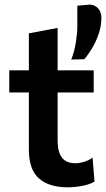

<svg xmlns="http://www.w3.org/2000/svg" viewBox="-20 -805 462 838"><path d="M274.5 12.5Q194.5 12.5 150.2 -26Q106 -64.5 106 -152.5V-401.5H20.5V-498H106V-659.5L231.5 -683V-498H389V-401.5H231.5V-190.5Q231.5 -142 250.2 -117.2Q269 -92.5 310 -92.5Q326.5 -92.5 346.5 -98.5Q366.5 -104.5 384 -117L392.5 -12.5Q374 -1 341.2 5.8Q308.5 12.5 274.5 12.5ZM291 -545Q305 -581 311.2 -620.5Q317.5 -660 317.5 -691V-780L373 -785Q394.5 -783.5 408.5 -768.2Q422.5 -753 422.5 -726.5Q422.5 -692.5 411.2 -658.8Q400 -625 382.8 -596Q365.5 -567 348 -546.5Z"/></svg>

Font: Heraclito SemiBold
Style: Regular
Weight: 600
Designer: Kostas Bartsokas (font) & Cristiano Sobral (main changes)
Foundry: Kostas Bartsokas (font) & Cristiano Sobral (main changes)
Version: Version 1.00;July 8, 2020;FontCreator 13.0.0.2655 64-bit